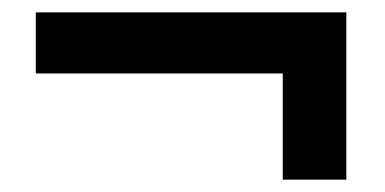

<svg xmlns="http://www.w3.org/2000/svg" viewBox="-20 -436 623 311"><path d="M541 -145H438V-317H38V-416H541Z"/></svg>

Font: Hind Madurai SemiBold
Style: Regular
Weight: 600
Designer: Jyotish Sonowal
Foundry: Indian Type Foundry
Version: Version 1.001;PS 1.0;hotconv 1.0.86;makeotf.lib2.5.63406; tt